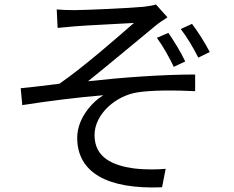

<svg xmlns="http://www.w3.org/2000/svg" viewBox="-20 -789 1040 853"><path d="M232 -747 236 -665C257 -667 287 -670 312 -672C355 -676 530 -684 575 -687C511 -631 353 -492 244 -417C194 -411 126 -402 72 -397L79 -322C199 -341 332 -357 439 -366C388 -335 323 -262 323 -177C323 -23 456 53 700 43L716 -39C681 -36 632 -34 573 -41C482 -54 400 -88 400 -189C400 -283 496 -365 593 -379C653 -388 749 -389 847 -384V-458C703 -458 523 -445 371 -428C451 -492 596 -613 670 -674C684 -686 710 -703 724 -712L673 -769C661 -765 642 -762 619 -759C561 -753 355 -744 311 -744C281 -744 256 -745 232 -747ZM728 -643 677 -621C706 -581 731 -536 752 -492L803 -516C782 -561 751 -609 728 -643ZM833 -683 783 -660C812 -623 839 -576 861 -533L912 -558C890 -600 857 -652 833 -683Z"/></svg>

Font: Source Han Sans JP
Style: Regular
Weight: 400
Designer: Ryoko NISHIZUKA 西塚涼子 (kana, bopomofo & ideographs); Paul D. Hunt (Latin, Greek & Cyrillic); Sandoll Communications 산돌커뮤니
Foundry: Adobe
Version: Version 2.004;hotconv 1.0.118;makeotfexe 2.5.65603